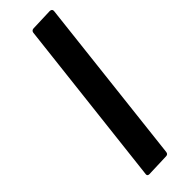

<svg xmlns="http://www.w3.org/2000/svg" viewBox="-258 -774 788 788"><g transform="rotate(-45 136.0 -379.5)"><path d="M261.2 -749 177.7 -13.7Q176.3 -2 165 -1.5L64.5 2Q53.7 2 53.7 -7.3L138.2 -746.1Q140.1 -756.3 150.9 -757.3L248.5 -760.7Q261.2 -760.3 261.2 -749Z"/></g></svg>

Font: Contrail One
Style: Regular
Weight: 400
Designer: Riccardo De Franceschi
Foundry: Sorkin Type Co.
Version: Version 1.003